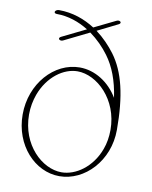

<svg xmlns="http://www.w3.org/2000/svg" viewBox="-79 -737 638 805"><g transform="rotate(10 240.0 -334.0)"><path d="M234.9 -8.8C151.9 -8.8 59.1 -95.2 59.1 -224.1C59.1 -255.4 64.9 -284.2 74.2 -310.1C104 -391.1 169.4 -437.5 228.5 -437.5C311.5 -437.5 406.7 -348.6 406.7 -219.7C406.7 -189.5 401.9 -161.1 392.6 -136.2C362.8 -54.7 294.9 -8.8 234.9 -8.8ZM433.1 -224.1C433.1 -369.1 409.7 -467.3 357.9 -537.1C336.4 -565.9 309.1 -594.7 276.9 -618.7L363.3 -661.6C368.4 -664.2 370.4 -667.2 370.4 -669.8C370.4 -673.5 366.3 -676.6 360.5 -676.6C357.8 -676.6 354.7 -675.9 351.6 -674.3L260.7 -629.9C217.3 -657.7 166 -676.8 106.9 -676.8C100.1 -676.8 92.8 -672.9 90.8 -668C88.9 -663.1 93.3 -659.2 100.1 -659.2C149.9 -659.2 196.3 -642.6 236.3 -617.7L134.8 -567.9C129.7 -565.3 127.6 -562.3 127.6 -559.6C127.6 -555.7 131.9 -552.5 137.7 -552.5C140.4 -552.5 143.4 -553.1 146.5 -554.7L252.4 -606.9C284.2 -584 312 -555.7 333.5 -526.4C365.7 -482.9 387.2 -427.7 397.9 -354.5C361.3 -416 299.8 -455.1 234.9 -455.1C126.5 -455.1 32.7 -351.1 32.7 -219.7C32.7 -88.4 124.5 8.8 228.5 8.8C336.4 8.8 433.1 -92.3 433.1 -224.1Z"/></g></svg>

Font: WireWyrm
Style: Light
Weight: 200
Version: Version 001.000